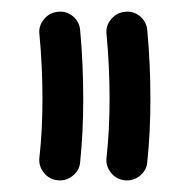

<svg xmlns="http://www.w3.org/2000/svg" viewBox="-20 -720 317 331"><path d="M195.3 -409.2Q180.7 -410.6 171.4 -422.1Q162.1 -433.6 163.6 -447.8Q168.9 -495.1 168.9 -549.8Q168.9 -606.4 163.6 -661.6Q162.1 -675.8 171.9 -687.3Q181.6 -698.7 196.3 -699.7Q210.4 -701.2 221.7 -691.7Q232.9 -682.1 233.9 -667.5Q239.3 -609.9 239.3 -549.8Q239.3 -491.7 233.9 -440.9Q232.9 -426.3 221.2 -417Q209.5 -407.7 195.3 -409.2ZM79.6 -409.2Q64.9 -410.6 55.7 -422.1Q46.4 -433.6 47.9 -447.8Q53.2 -495.1 53.2 -549.8Q53.2 -606.4 47.9 -661.6Q46.4 -675.8 56.2 -687.3Q65.9 -698.7 80.6 -699.7Q94.7 -701.2 106 -691.7Q117.2 -682.1 118.2 -667.5Q123.5 -609.9 123.5 -549.8Q123.5 -491.7 118.2 -440.9Q117.2 -426.3 105.5 -417Q93.8 -407.7 79.6 -409.2Z"/></svg>

Font: Mikhak-DS1-FD ExtraBold
Style: Regular
Weight: 800
Designer: Amin Abedi
Version: Version 3.2